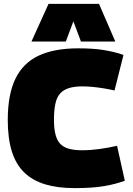

<svg xmlns="http://www.w3.org/2000/svg" viewBox="-20 -959 687 989"><path d="M20 -341Q20 -472 59.5 -553.5Q99 -635 179.5 -672.5Q260 -710 382 -710Q421 -710 453 -708Q485 -706 512.5 -701.5Q540 -697 565.5 -691Q591 -685 616 -676L570 -493Q539 -500 510.5 -504.5Q482 -509 455.5 -511.5Q429 -514 404 -514Q363 -514 334.5 -505Q306 -496 289 -476.5Q272 -457 265 -423.5Q258 -390 258 -342Q258 -298 265.5 -267.5Q273 -237 289.5 -219Q306 -201 334 -193Q362 -185 404 -185Q446 -185 493 -191.5Q540 -198 583 -208L623 -28Q598 -19 571.5 -12Q545 -5 514.5 0Q484 5 447 7.5Q410 10 364 10Q277 10 212.5 -9.5Q148 -29 105 -70.5Q62 -112 41 -179Q20 -246 20 -341ZM142 -745 230 -939H490L574 -745H397L358 -849L319 -745Z"/></svg>

Font: Georama ExtraCondensed Thin Black
Style: Regular
Weight: 900
Version: Version 1.001